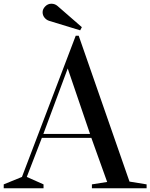

<svg xmlns="http://www.w3.org/2000/svg" viewBox="-47 -1012 808 1032"><path d="M187 -21V0H-27V-21L71 -61L360 -820H376L649 -36L741 -21V0H447V-21L529 -34L444 -271H178L97 -61ZM317 -644 186 -292H437ZM217 -900Q202 -905 192 -917.5Q182 -930 182 -946.5Q182 -963 196 -977.5Q210 -992 229 -992Q248 -992 262 -980L393 -866L384 -849Z"/></svg>

Font: Prata
Style: Regular
Weight: 400
Designer: Cyreal (www.cyreal.org)
Foundry: Cyreal (www.cyreal.org)
Version: Version 1.010